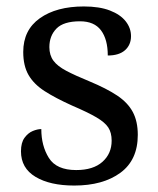

<svg xmlns="http://www.w3.org/2000/svg" viewBox="-20 -565 491 595"><path d="M210 10Q135 10 90 -17Q45 -44 45 -96Q45 -123 56 -138Q67 -153 81.5 -159Q96 -165 108 -165Q108 -113 131.5 -75.5Q155 -38 216 -38Q269 -38 297.5 -63.5Q326 -89 326 -129Q326 -154 315.5 -170Q305 -186 278.5 -201.5Q252 -217 203 -238Q152 -261 118.5 -282.5Q85 -304 68.5 -332.5Q52 -361 52 -404Q52 -472 103.5 -508.5Q155 -545 240 -545Q288 -545 320.5 -532.5Q353 -520 369.5 -499Q386 -478 386 -453Q386 -426 367.5 -409.5Q349 -393 314 -393Q314 -443 293 -471Q272 -499 228 -499Q177 -499 155 -476.5Q133 -454 133 -419Q133 -394 145.5 -377Q158 -360 185.5 -345.5Q213 -331 257 -313Q310 -291 343 -269Q376 -247 391.5 -218Q407 -189 407 -147Q407 -69 353 -29.5Q299 10 210 10Z"/></svg>

Font: Noto Serif NP Hmong
Style: Regular
Weight: 400
Designer: Dalton Maag Ltd
Foundry: Dalton Maag Ltd
Version: Version 1.001